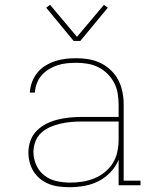

<svg xmlns="http://www.w3.org/2000/svg" viewBox="-20 -770 640 798"><path d="M269 8Q248 8 226.5 5.5Q205 3 185.5 -4.5Q166 -12 149 -25Q132 -38 120.5 -56Q109 -74 103.5 -94.5Q98 -115 98 -136Q98 -161 106.5 -185Q115 -209 133 -227Q151 -245 173.5 -256Q196 -267 220 -273Q244 -279 269 -281.5Q294 -284 319 -284H473V-336Q473 -359 469 -382.5Q465 -406 454 -426.5Q443 -447 426.5 -463.5Q410 -480 389 -490.5Q368 -501 344.5 -505Q321 -509 298 -509Q278 -509 258 -507Q238 -505 219.5 -499Q201 -493 183.5 -482.5Q166 -472 153 -457Q140 -442 133 -423Q126 -404 125 -385H104Q105 -407 113 -428.5Q121 -450 135 -467.5Q149 -485 168.5 -497Q188 -509 209.5 -516Q231 -523 253 -525.5Q275 -528 298 -528Q324 -528 350 -523.5Q376 -519 399 -507.5Q422 -496 441 -478Q460 -460 472 -436.5Q484 -413 489 -387.5Q494 -362 494 -336V-19H564V0H473V-106Q461 -77 439 -54Q417 -31 389.5 -17Q362 -3 331 2.5Q300 8 269 8ZM272 -11Q297 -11 322.5 -15Q348 -19 371.5 -28.5Q395 -38 415 -54Q435 -70 448.5 -91.5Q462 -113 467.5 -138.5Q473 -164 473 -189V-265H319Q297 -265 275 -263Q253 -261 231 -256Q209 -251 188.5 -242Q168 -233 151.5 -218Q135 -203 127 -181.5Q119 -160 119 -138Q119 -110 131 -83.5Q143 -57 165.5 -40Q188 -23 216 -17Q244 -11 272 -11ZM286 -600 172 -738 188 -750 300 -617 412 -750 428 -738 314 -600Z"/></svg>

Font: Iosevka Etoile Thin
Style: Regular
Weight: 100
Designer: Belleve Invis
Foundry: Belleve Invis
Version: Version 22.1.2; ttfautohint (v1.8.4)